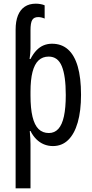

<svg xmlns="http://www.w3.org/2000/svg" viewBox="-20 -785 502 1045"><path d="M175 -765Q188 -765 201.5 -762.5Q215 -760 223 -756V-684Q214 -688 205 -690Q196 -692 188 -692Q165 -692 155.5 -676.5Q146 -661 146 -620V-520Q146 -507 144.5 -493Q143 -479 141 -464H146Q161 -493 179 -511.5Q197 -530 218 -538.5Q239 -547 263 -547Q315 -547 350 -516Q385 -485 403 -423.5Q421 -362 421 -269Q421 -181 403 -118.5Q385 -56 351 -23Q317 10 268 10Q242 10 219 0.5Q196 -9 177.5 -27.5Q159 -46 146 -72H142Q144 -51 145 -33Q146 -15 146 0V240H65V-624Q65 -669 77.5 -700.5Q90 -732 114.5 -748.5Q139 -765 175 -765ZM245 -477Q212 -477 190 -456.5Q168 -436 157 -393.5Q146 -351 146 -285V-265Q146 -195 157 -149.5Q168 -104 190 -82.5Q212 -61 246 -61Q277 -61 297.5 -83.5Q318 -106 328 -152Q338 -198 338 -268Q338 -372 316.5 -424.5Q295 -477 245 -477Z"/></svg>

Font: Noto Sans ExtraCondensed
Style: Regular
Weight: 400
Width: 2
Designer: Monotype Design Team
Foundry: Monotype Imaging Inc.
Version: Version 2.013